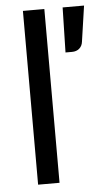

<svg xmlns="http://www.w3.org/2000/svg" viewBox="-50 -698 400 732"><g transform="rotate(-5 150.0 -332.5)"><path d="M148 -665V0H66V-665ZM300 -665 280 -528Q278 -512 267 -502.5Q256 -493 239 -493H214L218 -665Z"/></g></svg>

Font: Blinker
Style: Regular
Weight: 400
Designer: Juergen Huber
Foundry: supertype
Version: Version 1.017;hotconv 1.0.117;makeotfexe 2.5.65602